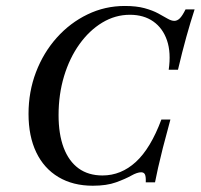

<svg xmlns="http://www.w3.org/2000/svg" viewBox="-20 -602 663 634"><path d="M286.3 11.3Q221 11.3 173 -17.3Q125 -46 99.6 -99.2Q74.2 -152.4 74.2 -225.8Q74.2 -299.2 98.8 -363.7Q123.4 -428.2 167.3 -477.4Q211.3 -526.6 269 -554.4Q326.6 -582.3 391.9 -582.3Q430.6 -582.3 457.3 -575Q483.9 -567.7 502.4 -557.7Q521 -547.6 533.5 -540.3Q546 -533.1 555.6 -533.1Q565.3 -533.1 573.8 -541.5Q582.3 -550 592.7 -571H622.6Q608.9 -529 595.2 -479.8Q581.5 -430.6 567.7 -371.8H537.1Q545.2 -428.2 531.5 -468.5Q517.7 -508.9 486.3 -531Q454.8 -553.2 408.9 -553.2Q360.5 -553.2 317.7 -527.4Q275 -501.6 242.3 -456Q209.7 -410.5 191.5 -350.4Q173.4 -290.3 173.4 -221.8Q173.4 -158.9 190.3 -114.1Q207.3 -69.4 239.5 -46Q271.8 -22.6 318.5 -22.6Q379.8 -22.6 428.6 -67.3Q477.4 -112.1 512.9 -207.3H542.7Q527.4 -151.6 517.7 -113.3Q508.1 -75 502 -48Q496 -21 491.9 0H461.3Q462.1 -17.7 458.9 -25.4Q455.6 -33.1 446 -33.1Q433.1 -33.1 413.7 -22.2Q394.4 -11.3 363.3 0Q332.3 11.3 286.3 11.3Z"/></svg>

Font: Playfair 5pt SemiExpanded Light Medium
Style: Italic
Weight: 500
Italic angle: -15.6°
Version: Version 2.001;gftools[0.9.30]